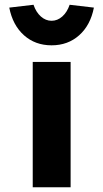

<svg xmlns="http://www.w3.org/2000/svg" viewBox="-20 -793 438 813"><path d="M118.6 0V-530.7H279V0ZM198.4 -601.1Q129.2 -601.1 81.5 -643.7Q33.8 -686.4 19.2 -760.8L121.9 -772.8Q132.6 -741.3 153.1 -723.1Q173.6 -705 198.4 -705Q223.2 -705 243.7 -723.1Q264.2 -741.3 274.9 -772.8L377.6 -760.8Q363.1 -686.4 315.3 -643.7Q267.6 -601.1 198.4 -601.1Z"/></svg>

Font: Lexend Exa
Style: Regular
Weight: 400
Designer: Bonnie Shaver-Troup, Thomas Jockin
Foundry: Lexend
Version: Version 1.007